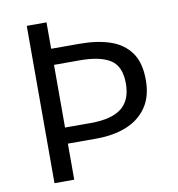

<svg xmlns="http://www.w3.org/2000/svg" viewBox="-82 -807 816 881"><g transform="rotate(-10 326.0 -366.5)"><path d="M101 0V-733H193V-610H325Q407 -610 467.5 -589.5Q528 -569 562 -522Q596 -475 596 -394Q596 -317 561.5 -267Q527 -217 466.5 -192.5Q406 -168 325 -168H193V0ZM193 -243H313Q410 -243 456.5 -279.5Q503 -316 503 -394Q503 -474 455.5 -504.5Q408 -535 313 -535H193Z"/></g></svg>

Font: Noto Sans TC Thin
Style: Regular
Weight: 400
Version: Version 2.004-H2;hotconv 1.0.118;makeotfexe 2.5.65603